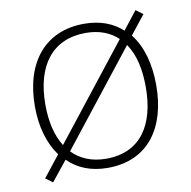

<svg xmlns="http://www.w3.org/2000/svg" viewBox="-70 -626 720 723"><g transform="rotate(-10 290.5 -264.5)"><path d="M522 -265C522 -346 503 -416 464 -465L521 -537L494 -557L440 -488C404 -521 356 -540 294 -540C146 -540 58 -435 58 -265C58 -188 77 -122 113 -73L49 8L76 28L137 -48C174 -11 224 10 289 10C445 10 522 -105 522 -265ZM98 -265C98 -415 167 -505 294 -505C347 -505 388 -488 417 -460L137 -104C111 -145 98 -200 98 -265ZM482 -265C482 -124 423 -25 289 -25C233 -25 190 -44 159 -76L440 -433C470 -390 482 -332 482 -265Z"/></g></svg>

Font: Noto Sans Canadian Aboriginal ExtraLight
Style: Regular
Weight: 200
Designer: Monotype Design Team, Typotheque's Kevin King
Foundry: Monotype Imaging Inc.
Version: Version 2.004